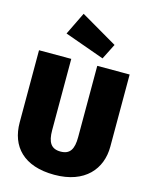

<svg xmlns="http://www.w3.org/2000/svg" viewBox="-153 -1159 1002 1277"><g transform="rotate(15 348.0 -520.5)"><path d="M260 -1063 184 -907 458 -809 512 -916ZM660 -752H437V-261C437 -178 413 -138 348 -138C283 -138 258 -178 258 -261V-752H36V-255C36 -91 136 22 348 22C559 22 660 -102 660 -255Z"/></g></svg>

Font: Glow Sans SC Normal Heavy
Style: Regular
Weight: 900
Designer: Ryoko NISHIZUKA (kana, bopomofo & ideographs); Paul D. Hunt (Latin, Greek & Cyrillic); Sandoll Communications, Soo-young
Version: Version 0.93